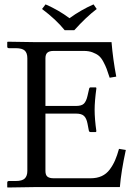

<svg xmlns="http://www.w3.org/2000/svg" viewBox="-20 -832 610 854"><path d="M267.6 -697.8Q229.5 -745.1 167 -792L182.6 -812.5Q241.2 -787.1 289.1 -751Q339.4 -787.6 396 -812.5L410.2 -792Q362.8 -755.9 310.5 -697.8ZM353 -605.5H218.3Q199.7 -605.5 190.9 -597.9Q182.1 -590.3 182.1 -572.8V-360.8H318.8Q343.3 -360.8 353.5 -371.3Q363.8 -381.8 369.1 -405.3L376 -435.1Q377 -443.4 383.3 -443.4H405.3Q408.7 -443.4 408.7 -439Q400.9 -381.8 400.9 -343.8Q400.9 -302.7 408.7 -248L406.2 -244.6H383.3Q376 -244.6 375 -252L369.1 -282.7Q364.7 -305.7 353.8 -316.2Q342.8 -326.7 318.8 -326.7H182.1V-71.8Q182.1 -53.2 191.2 -46.1Q200.2 -39.1 218.3 -39.1H383.8Q411.1 -39.1 432.4 -48.8Q453.6 -58.6 468 -77.9Q482.4 -97.2 491.7 -118.7Q501 -140.1 509.3 -169.9L539.6 -165Q518.6 -68.4 513.2 0H141.6L13.7 2L12.2 0V-20Q12.2 -26.9 20 -26.9H49.8Q78.6 -26.9 90.1 -38.1Q101.6 -49.3 101.6 -71.8V-572.8Q101.6 -596.7 89.8 -607.2Q78.1 -617.7 49.8 -617.7H20Q12.2 -617.7 12.2 -624.5V-644.5L14.2 -646.5L142.1 -644.5H476.1Q482.4 -568.4 497.1 -491.2L467.8 -486.3Q459.5 -512.2 454.3 -525.9Q449.2 -539.6 439.7 -557.4Q430.2 -575.2 419.4 -584Q408.7 -592.8 391.8 -599.1Q375 -605.5 353 -605.5Z"/></svg>

Font: Libertinage
Style: l
Weight: 400
Designer: OSP
Foundry: OSP
Version: Version 1.0; 2008; OFL relea